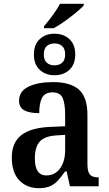

<svg xmlns="http://www.w3.org/2000/svg" viewBox="-20 -978 571 1008"><path d="M211 -840Q270 -910 295 -958H420V-950Q402 -929 351.5 -890Q301 -851 262 -830H211ZM158 -692Q158 -744 188.5 -772.5Q219 -801 266 -801Q314 -801 344.5 -772.5Q375 -744 375 -692Q375 -640 344.5 -611.5Q314 -583 266 -583Q219 -583 188.5 -611.5Q158 -640 158 -692ZM322 -692Q322 -722 306.5 -736Q291 -750 266 -750Q241 -750 225.5 -736Q210 -722 210 -692Q210 -663 225.5 -649Q241 -635 266 -635Q291 -635 306.5 -649Q322 -663 322 -692ZM42 -151Q42 -230 92.5 -269Q143 -308 247 -312L322 -315V-373Q322 -434 309 -463.5Q296 -493 255 -493Q216 -493 201 -465Q186 -437 186 -384Q133 -384 106.5 -399.5Q80 -415 80 -449Q80 -499 129.5 -523Q179 -547 258 -547Q351 -547 395 -507Q439 -467 439 -375V-118Q439 -77 451.5 -62Q464 -47 495 -47H498V0H347L330 -78H322Q299 -46 282 -28Q265 -10 241.5 0Q218 10 184 10Q121 10 81.5 -31Q42 -72 42 -151ZM322 -191V-270L275 -267Q213 -263 188 -234Q163 -205 163 -146Q163 -57 223 -57Q268 -57 295 -93.5Q322 -130 322 -191Z"/></svg>

Font: Noto Serif NarrowSemiBold
Style: Regular
Weight: 600
Width: 4
Designer: Monotype Design Team
Foundry: Monotype Imaging Inc.
Version: Version 1.001